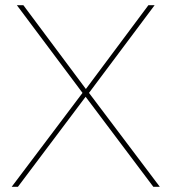

<svg xmlns="http://www.w3.org/2000/svg" viewBox="-20 -720 661 740"><path d="M25 0H49L310 -347L571 0H596L323 -362L576 -700H552L311 -377L70 -700H45L298 -362Z"/></svg>

Font: Chess Sans Thin
Style: Regular
Weight: 100
Designer: Wolf Bōese
Foundry: Wolf Bōese
Version: Version 7.223;Glyphs 3.3 (3306)